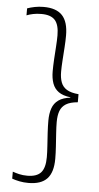

<svg xmlns="http://www.w3.org/2000/svg" viewBox="-56 -711 445 865"><g transform="rotate(5 167.0 -278.0)"><path d="M32 -663Q47 -668.5 65.8 -672.2Q84.5 -676 106 -676Q163.5 -676 190.5 -647Q217.5 -618 217.5 -556.5Q217.5 -532.5 215.5 -502.8Q213.5 -473 211.5 -443.8Q209.5 -414.5 209.5 -392Q209.5 -364 217 -344Q224.5 -324 243.2 -312.5Q262 -301 296.5 -298V-261.5Q262 -258.5 243.2 -246.8Q224.5 -235 217 -214.8Q209.5 -194.5 209.5 -165Q209.5 -143 211.5 -113.8Q213.5 -84.5 215.5 -54.2Q217.5 -24 217.5 1Q217.5 62.5 190.5 91.2Q163.5 120 106 120Q84.5 120 65.8 116.2Q47 112.5 32 107V75.5Q44.5 80 61.2 84Q78 88 98.5 88Q141 88 160 66.8Q179 45.5 179 -3Q179 -24.5 177 -53.5Q175 -82.5 173.2 -112.5Q171.5 -142.5 171.5 -167.5Q171.5 -199.5 179.8 -223.2Q188 -247 208 -261.2Q228 -275.5 263 -279.5L261 -274.5V-281Q227 -285 207.5 -299Q188 -313 179.8 -336.2Q171.5 -359.5 171.5 -390.5Q171.5 -415 173.2 -444.8Q175 -474.5 177 -503.2Q179 -532 179 -553.5Q179 -601.5 160.2 -622.5Q141.5 -643.5 99 -643.5Q78 -643.5 61.2 -640Q44.5 -636.5 32 -631.5Z"/></g></svg>

Font: Anek Telugu Medium ExtraLight
Style: Regular
Weight: 250
Version: Version 1.003